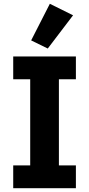

<svg xmlns="http://www.w3.org/2000/svg" viewBox="-20 -997 472 1017"><path d="M50 0V-121H140V-577H50V-698H382V-577H292V-121H382V0ZM233 -740 145 -783 244 -977 367 -916Z"/></svg>

Font: IBM Plex Arabic
Style: Bold
Weight: 700
Designer: Mike Abbink, Paul van der Laan, Pieter van Rosmalen, Wael Morcos, Khajak Apelian
Foundry: Bold Monday
Version: Version 1.0